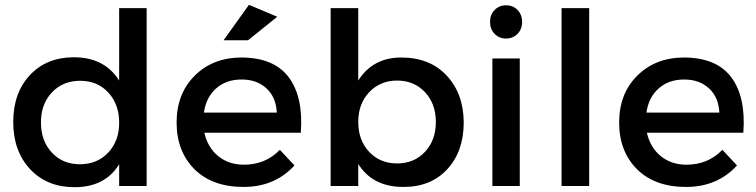

<svg xmlns="http://www.w3.org/2000/svg" viewBox="-20 -776 3156 801"><path d="M477.1 -264.6Q477.1 -341.3 431.6 -390.1Q386.7 -439 314.5 -439Q242.2 -439 196.3 -390.1Q150.4 -341.3 150.9 -264.6Q150.9 -188 196.3 -139.6Q241.2 -90.8 313.5 -90.8Q385.7 -90.8 431.6 -139.6Q477.5 -188.5 477.1 -264.6ZM35.2 -267.1Q35.2 -388.7 105 -462.9Q174.8 -537.1 288.1 -537.1Q416 -537.1 477.1 -439.9V-742.2H591.8V0H477.1V-90.8Q418 5.4 290 4.9Q176.3 4.9 105.5 -70.3Q35.2 -146 35.2 -267.1Z M912.6 -607.9 1018.6 -755.9 1136.7 -706.1 1014.6 -607.9ZM830.6 -306.2H1134.8Q1131.8 -370.1 1091.8 -407.2Q1051.8 -444.3 987.8 -444.3Q923.8 -444.3 881.8 -407.2Q839.8 -370.1 830.6 -306.2ZM716.8 -265.1Q716.8 -384.8 792 -460Q867.2 -535.2 985.8 -536.1Q1123 -536.1 1184.6 -453.6Q1246.1 -371.1 1234.9 -222.2H832.5Q846.7 -160.2 890.6 -124.5Q934.6 -88.9 997.6 -88.9Q1087.4 -88.9 1147.5 -150.9L1208.5 -85.9Q1126.5 3.9 996.1 3.9Q865.7 3.9 791 -70.3Q716.8 -145 716.8 -265.1Z M1636.7 -439.9Q1566.4 -439.9 1520.5 -391.6Q1474.6 -343.3 1474.6 -267.1Q1474.6 -190.9 1520 -142.6Q1565.4 -94.2 1636.7 -94.2Q1708 -94.2 1752.9 -142.6Q1798.3 -190.9 1798.3 -267.1Q1798.3 -343.3 1752.9 -391.6Q1707.5 -439.9 1636.7 -439.9ZM1359.4 0V-742.2H1474.6V-439.9Q1535.2 -536.1 1654.3 -536.1Q1773.4 -536.1 1843.8 -460.4Q1914.1 -384.8 1914.6 -264.6Q1914.6 -144.5 1845.7 -69.8Q1776.9 4.4 1662.6 3.9Q1534.7 3.9 1474.6 -91.8V0Z M2034.2 0V-532.2H2148.4V0ZM2139.2 -734.4Q2158.2 -714.8 2158.2 -684.6Q2158.2 -654.3 2139.2 -634.8Q2120.1 -615.2 2091.3 -615.2Q2062.5 -615.2 2043.5 -634.8Q2024.4 -654.3 2024.4 -684.6Q2024.4 -714.8 2043.5 -734.4Q2062.5 -753.9 2091.3 -753.9Q2120.1 -753.9 2139.2 -734.4Z M2322.8 0V-742.2H2438V0Z M2676.8 -306.2H2981Q2978 -370.1 2938 -407.2Q2897.9 -444.3 2834 -444.3Q2770 -444.3 2728 -407.2Q2686 -370.1 2676.8 -306.2ZM2563 -265.1Q2563 -384.8 2638.2 -460Q2713.4 -535.2 2832 -536.1Q2969.2 -536.1 3030.8 -453.6Q3092.3 -371.1 3081.1 -222.2H2678.7Q2692.9 -160.2 2736.8 -124.5Q2780.8 -88.9 2843.8 -88.9Q2933.6 -88.9 2993.7 -150.9L3054.7 -85.9Q2972.7 3.9 2842.3 3.9Q2711.9 3.9 2637.2 -70.3Q2563 -145 2563 -265.1Z"/></svg>

Font: TruenoRg
Style: Book
Weight: 400
Designer: Julieta Ulanovsky
Foundry: Julieta Ulanovsky
Version: Version 3.001b